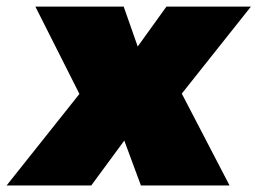

<svg xmlns="http://www.w3.org/2000/svg" viewBox="-48 -567 787 587"><path d="M-27.8 0 194.8 -279.8 60.1 -546.9H330.1L373 -424.8L460.9 -546.9H719.2L507.8 -280.8L653.8 0H382.8L332 -137.2L231 0Z"/></svg>

Font: Trueno UltraBlack
Style: Italic
Weight: 950
Designer: Julieta Ulanovsky
Foundry: Julieta Ulanovsky
Version: Version 3.001b | FøM Fix